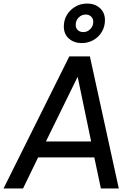

<svg xmlns="http://www.w3.org/2000/svg" viewBox="-47 -1063 739 1083"><path d="M-27 0 344 -745H460L623 0H522L485 -175H168L83 0ZM212 -265H467L391 -630ZM414 -820Q371 -820 342 -845Q313 -870 313 -914Q313 -950 330.5 -979Q348 -1008 378 -1025.5Q408 -1043 445 -1043Q488 -1043 516.5 -1017.5Q545 -992 545 -949Q545 -913 527.5 -883.5Q510 -854 480 -837Q450 -820 414 -820ZM423 -882Q446 -882 462.5 -899Q479 -916 479 -940Q479 -958 467 -969.5Q455 -981 437 -981Q413 -981 396.5 -964Q380 -947 380 -923Q380 -904 392 -893Q404 -882 423 -882Z"/></svg>

Font: Plus Jakarta Sans Medium
Style: Italic
Weight: 500
Italic angle: -8°
Designer: Gumpita Rahayu
Foundry: Tokotype
Version: Version 2.071; ttfautohint (v1.8.4.7-5d5b);gftools[0.9.29]